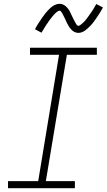

<svg xmlns="http://www.w3.org/2000/svg" viewBox="-20 -985 559 1005"><path d="M22 0V-37H180L289 -698H137V-735H487V-698H330L220 -37H372V0ZM391 -813Q384 -813 378.5 -814.5Q373 -816 368 -818.5Q363 -821 358.5 -825Q354 -829 350.5 -833Q347 -837 343.5 -842Q340 -847 337.5 -852Q335 -857 332 -862Q329 -867 327 -872Q325 -877 322.5 -882.5Q320 -888 317 -893.5Q314 -899 311.5 -904.5Q309 -910 306.5 -914Q304 -918 300.5 -923.5Q297 -929 292 -929Q287 -929 283.5 -926.5Q280 -924 276.5 -921.5Q273 -919 269.5 -915.5Q266 -912 261.5 -907Q257 -902 256 -901Q255 -900 253 -897Q251 -894 248.5 -891Q246 -888 243.5 -885Q241 -882 238.5 -878.5Q236 -875 233.5 -871Q231 -867 228 -863Q225 -859 222 -854.5Q219 -850 216 -845Q213 -840 210 -835Q207 -830 204 -825Q201 -820 197 -814L163 -832Q169 -844 175 -853.5Q181 -863 187 -872Q193 -881 198.5 -889Q204 -897 209 -904Q214 -911 219 -917Q224 -923 229 -928.5Q234 -934 242 -941.5Q250 -949 257 -953.5Q264 -958 273 -961.5Q282 -965 291 -965Q298 -965 303.5 -963.5Q309 -962 314 -959.5Q319 -957 323.5 -953Q328 -949 331.5 -945Q335 -941 338.5 -936.5Q342 -932 344.5 -927Q347 -922 349.5 -916.5Q352 -911 354.5 -906Q357 -901 359.5 -895.5Q362 -890 365 -884.5Q368 -879 370.5 -874Q373 -869 375.5 -864.5Q378 -860 381.5 -855Q385 -850 390 -850Q394 -850 398 -852.5Q402 -855 405 -857.5Q408 -860 412 -863.5Q416 -867 420.5 -871.5Q425 -876 426 -877.5Q427 -879 429 -881.5Q431 -884 433.5 -887Q436 -890 438.5 -893.5Q441 -897 443.5 -900.5Q446 -904 448.5 -907.5Q451 -911 454 -915.5Q457 -920 460 -924Q463 -928 466 -933Q469 -938 472 -943Q475 -948 478 -953.5Q481 -959 484 -964L519 -946Q513 -935 507 -925Q501 -915 495 -906Q489 -897 483.5 -889Q478 -881 473 -874Q468 -867 463 -861Q458 -855 453 -850Q448 -845 440 -837.5Q432 -830 425 -825Q418 -820 409 -816.5Q400 -813 391 -813Z"/></svg>

Font: Iosevka Slab Extralight
Style: Italic
Weight: 200
Italic angle: -9°
Monospace: yes
Designer: Belleve Invis
Foundry: Belleve Invis
Version: Version 11.1.1; ttfautohint (v1.8.3)